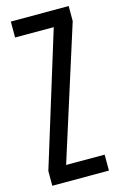

<svg xmlns="http://www.w3.org/2000/svg" viewBox="-122 -853 573 907"><g transform="rotate(-15 164.0 -400.0)"><path d="M16.5 0V-72L217 -722H28V-800H311V-726.5L105 -78H293.5V0Z"/></g></svg>

Font: Big Shoulders Display Thin SemiBold
Style: Regular
Weight: 600
Version: Version 2.002